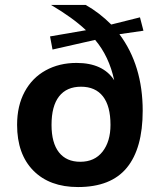

<svg xmlns="http://www.w3.org/2000/svg" viewBox="-20 -745 650 775"><path d="M462 -607Q556 -481 556 -298Q556 -146 492 -68Q428 10 295 10Q180 10 114.5 -56.5Q49 -123 49 -241Q49 -318 79.5 -374.5Q110 -431 164.5 -461Q219 -491 289 -491Q396 -491 441 -421Q420 -518 364 -584L192 -545L182 -598L327 -623Q273 -674 186 -725H326Q381 -694 429 -646L545 -675L559 -621ZM426 -241Q426 -317 395.5 -356Q365 -395 307 -395Q249 -395 218.5 -356Q188 -317 188 -241Q188 -168 218 -130Q248 -92 304 -92Q362 -92 394 -133Q426 -174 426 -241Z"/></svg>

Font: Work Sans SemiBold
Style: Regular
Weight: 600
Designer: Wei Huang
Foundry: Wei Huang
Version: Version 1.500